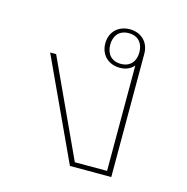

<svg xmlns="http://www.w3.org/2000/svg" viewBox="-87 -630 693 713"><g transform="rotate(15 260.0 -274.0)"><path d="M402 0V-474C402 -519 370 -548 327 -548C284 -548 252 -519 252 -474C252 -429 284 -400 327 -400C350 -400 368 -408 381 -423V-18H257L86 -388H63L243 0ZM327 -415C290 -415 271 -440 271 -474C271 -508 290 -533 327 -533C364 -533 383 -508 383 -474C383 -440 364 -415 327 -415Z"/></g></svg>

Font: IBM Plex Thai Looped Thin
Style: Regular
Weight: 100
Designer: Mike Abbink, Paul van der Laan, Pieter van Rosmalen, Ben Mitchell, Mark Frömberg
Foundry: Bold Monday
Version: Version 1.0